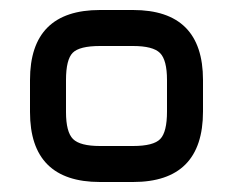

<svg xmlns="http://www.w3.org/2000/svg" viewBox="-20 -668 466 384"><path d="M180 -304Q40 -304 40 -444V-508Q40 -648 180 -648H246Q386 -648 386 -508V-445Q386 -304 246 -304ZM180 -376H246Q287 -376 300.5 -390Q314 -404 314 -445V-508Q314 -548 300 -562Q286 -576 246 -576H180Q139 -576 125.5 -562.5Q112 -549 112 -508V-444Q112 -404 126 -390Q140 -376 180 -376Z"/></svg>

Font: Jura SemiBold
Style: Regular
Weight: 600
Designer: Daniel Johnson, Alexei Vanyashin
Foundry: Daniel Johnson
Version: Version 5.103